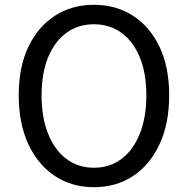

<svg xmlns="http://www.w3.org/2000/svg" viewBox="-20 -766 782 799"><path d="M371 13Q279 13 208.5 -33.5Q138 -80 98 -166Q58 -252 58 -369Q58 -487 98 -571Q138 -655 208.5 -700.5Q279 -746 371 -746Q463 -746 533.5 -700.5Q604 -655 644 -571Q684 -487 684 -369Q684 -252 644 -166Q604 -80 533.5 -33.5Q463 13 371 13ZM371 -68Q437 -68 486 -105Q535 -142 562 -210Q589 -278 589 -369Q589 -461 562 -527Q535 -593 486 -629Q437 -665 371 -665Q305 -665 256 -629Q207 -593 180 -527Q153 -461 153 -369Q153 -278 180 -210Q207 -142 256 -105Q305 -68 371 -68Z"/></svg>

Font: Chiron GoRound TC
Style: Regular
Weight: 400
Designer: Ryoko NISHIZUKA 西塚涼子 (kana, bopomofo & ideographs); Paul D. Hunt (Latin, Greek & Cyrillic); Sandoll Communications 산돌커뮤니
Foundry: Adobe
Version: Version 1.000;hotconv 1.1.1;makeotfexe 2.6.0